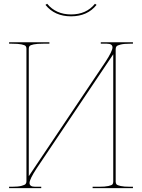

<svg xmlns="http://www.w3.org/2000/svg" viewBox="-20 -980 740 1000"><path d="M27.3 0V-7.3H42.5Q74.7 -7.3 92 -12Q109.4 -16.6 113.5 -22Q117.7 -27.3 117.7 -36.1V-726.6Q117.7 -735.4 113.5 -740.2Q109.4 -745.1 92 -748.8Q74.7 -752.4 42.5 -752.4H27.3V-759.8H237.3V-752.4H205.1Q172.9 -752.4 155.5 -748.8Q138.2 -745.1 134 -740.2Q129.9 -735.4 129.9 -726.6V-62.5L528.8 -657.2Q565.9 -713.9 565.9 -732.9Q565.9 -752.4 537.1 -752.4H504.9V-759.8H672.4V-752.4H657.7Q625.5 -752.4 608.2 -748Q590.8 -743.7 586.7 -738.3Q582.5 -732.9 582.5 -724.1V-33.7Q582.5 -24.9 586.7 -20Q590.8 -15.1 608.2 -11.2Q625.5 -7.3 657.7 -7.3H672.4V0H462.4V-7.3H495.1Q527.3 -7.3 544.7 -11.2Q562 -15.1 565.9 -20Q569.8 -24.9 569.8 -33.7V-697.3L170.9 -103Q133.8 -46.4 133.8 -26.9Q133.8 -7.3 163.1 -7.3H194.8V0ZM216.8 -954.6 225.6 -960.4Q271.5 -904.8 350.1 -904.8Q429.7 -904.8 474.6 -960.4L482.9 -954.6Q435.5 -895 350.1 -895Q264.6 -895 216.8 -954.6Z"/></svg>

Font: Znikomit
Style: Regular
Weight: 100
Designer: gluk
Foundry: gluk
Version: Version 0.53